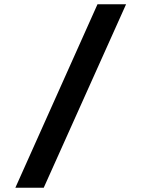

<svg xmlns="http://www.w3.org/2000/svg" viewBox="-20 -799 663 900"><path d="M437 -779H571L185 81H52Z"/></svg>

Font: 카카오 큰글씨 ExtraBold
Style: Regular
Weight: 800
Designer: Park Young-rak; Lee Sang-min; Kim Jung-jin; Min Bon; Park Min-gyu;
Foundry: Kakao Corporation
Version: Version 2.003